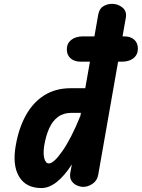

<svg xmlns="http://www.w3.org/2000/svg" viewBox="-20 -948 720 974"><path d="M190 6Q111.5 6 76.8 -52.2Q42 -110.5 60 -210.5Q75.5 -299.5 112 -364.5Q148.5 -429.5 205.2 -465Q262 -500.5 339 -500.5H412.5L478.5 -874.5Q484 -904.5 504.5 -916.5Q525 -928.5 548.5 -928.5Q578 -928.5 601.2 -909.8Q624.5 -891 618 -856.5L478.5 -62.5Q473.5 -32 450 -16Q426.5 0 403 0Q387 0 370 -7.5Q353 -15 342.8 -30.8Q332.5 -46.5 336.5 -71L344.5 -114Q306 -54.5 267.2 -24.2Q228.5 6 190 6ZM228.5 -119Q240 -119 257.2 -134.5Q274.5 -150 296 -180.8Q317.5 -211.5 341 -256.8Q364.5 -302 388 -361L390.5 -375.5H342.5Q302 -375.5 274.2 -355Q246.5 -334.5 229.8 -297.5Q213 -260.5 204.5 -210.5Q198 -169.5 204.8 -144.2Q211.5 -119 228.5 -119ZM390 -635Q357.5 -635 338.2 -651.8Q319 -668.5 319 -697.5Q319 -727.5 341.2 -745.5Q363.5 -763.5 402 -763.5H610Q642 -763.5 660.8 -746.8Q679.5 -730 679.5 -701.5Q679.5 -671 657.5 -653Q635.5 -635 597 -635Z"/></svg>

Font: Edu AU VIC WA NT Pre
Style: Bold
Weight: 700
Designer: Tina and Corey Anderson, Eben Sorkin, Mirko Velimirovic
Foundry: Google for Education
Version: Version 1.001